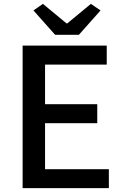

<svg xmlns="http://www.w3.org/2000/svg" viewBox="-20 -951 640 993"><path d="M97 -715V22H543V-76H213V-314H483V-412H213V-617H532V-715ZM153 -897 265 -771H388L500 -897L450 -931L328 -830H324L202 -931Z"/></svg>

Font: コーポレート・ロゴ ver3 Medium
Style: Regular
Weight: 500
Designer: [KANA_main] LOGOTYPE.JP [Source Han Sans] Ryoko NISHIZUKA 西塚涼子 (kana, bopomofo & ideographs); Paul D. Hunt (Latin, Greek
Version: Version 12.001;FEAKit 1.0